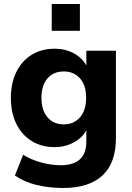

<svg xmlns="http://www.w3.org/2000/svg" viewBox="-20 -743 655 954"><path d="M294 191Q223 191 161.5 176Q100 161 54 129L95 26Q135 51 185.5 64.5Q236 78 281 78Q409 78 409 -40V-96Q389 -58 346 -35Q303 -12 252 -12Q186 -12 137 -42.5Q88 -73 61 -128Q34 -183 34 -257Q34 -330 61 -385Q88 -440 137 -470.5Q186 -501 252 -501Q305 -501 347 -478Q389 -455 409 -417V-491H556V-57Q556 67 489 129Q422 191 294 191ZM297 -125Q347 -125 377.5 -160Q408 -195 408 -257Q408 -319 377.5 -353.5Q347 -388 297 -388Q246 -388 216 -353.5Q186 -319 186 -257Q186 -195 216 -160Q246 -125 297 -125ZM237 -590V-723H377V-590Z"/></svg>

Font: Nunito Sans ExtraBold
Style: Regular
Weight: 800
Designer: Vernon Adams
Foundry: Vernon Adams
Version: Version 3.101; ttfautohint (v1.8.4.7-5d5b);gftools[0.9.27]